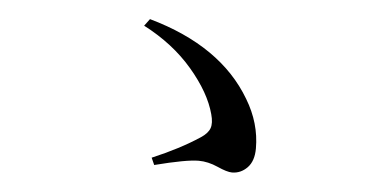

<svg xmlns="http://www.w3.org/2000/svg" viewBox="-37 -624 1075 533"><g transform="rotate(5 500.0 -358.0)"><path d="M408.2 -157.2 399.4 -176.8Q475.6 -209 530.3 -245.1Q549.8 -257.8 555.2 -272.5Q560.5 -287.1 553.7 -311.5Q538.1 -370.1 483.9 -433.6Q429.7 -497.1 346.7 -540L361.3 -559.6Q563.5 -502.9 646.5 -362.3Q685.5 -297.9 685.5 -227.5Q685.5 -192.4 667.5 -173.8Q649.4 -155.3 625 -155.3Q611.3 -155.3 584 -167.5Q556.6 -179.7 530.3 -179.7Q496.1 -179.7 408.2 -157.2Z"/></g></svg>

Font: GenYoMin TW TTF SemiBold
Style: Regular
Weight: 600
Version: Version 1.300